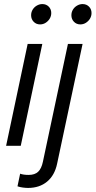

<svg xmlns="http://www.w3.org/2000/svg" viewBox="-20 -717 470 944"><path d="M10 0 116 -501H188L82 0ZM177 -597Q158 -597 145.5 -610Q133 -623 133 -642Q133 -657 140.5 -669.5Q148 -682 161 -689.5Q174 -697 188 -697Q207 -697 219.5 -684.5Q232 -672 232 -653Q232 -638 224.5 -625.5Q217 -613 204.5 -605Q192 -597 177 -597ZM375 -597Q356 -597 343.5 -610Q331 -623 331 -642Q331 -657 338.5 -669.5Q346 -682 359 -689.5Q372 -697 386 -697Q405 -697 417.5 -684.5Q430 -672 430 -653Q430 -638 422.5 -625.5Q415 -613 402.5 -605Q390 -597 375 -597ZM118 207Q106 207 91.5 205Q77 203 66 199L79 137Q87 140 97.5 141.5Q108 143 121 143Q151 143 167.5 127.5Q184 112 191 78L314 -501H386L261 87Q249 145 211.5 176Q174 207 118 207Z"/></svg>

Font: Red Hat Display VF
Style: Italic
Weight: 300
Italic angle: -12°
Designer: Pentagram, MCKL
Foundry: Pentagram, MCKL
Version: Version 1.023